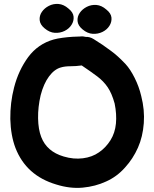

<svg xmlns="http://www.w3.org/2000/svg" viewBox="-20 -935 778 968"><path d="M263 -5Q333 17 397 11Q461 5 515 -20Q569 -44 610 -90Q651 -135 675.5 -190.5Q700 -246 705 -314Q710 -381 692 -451Q681 -498 659 -542Q637 -586 613 -612Q592 -634 575 -649.5Q558 -665 539.5 -678.5Q521 -692 497 -709L452 -738Q433 -750 412 -749Q398 -753 384 -751Q370 -751 345.5 -749.5Q321 -748 295 -744.5Q269 -741 251 -736Q172 -714 122 -647Q73 -580 51 -494Q31 -417 32 -335Q34 -252 58 -189Q112 -50 263 -5ZM301 -146Q216 -171 188 -244Q173 -282 172 -338.5Q171 -395 185 -455Q200 -513 227 -549.5Q254 -586 287 -595Q307 -601 335 -601Q363 -601 392 -605Q438 -574 470 -550Q502 -526 523 -495Q544 -464 558 -413Q569 -359 564.5 -312Q560 -265 537 -228Q513 -190 479 -167Q445 -143 398 -137Q351 -131 301 -146ZM325 -892Q301 -913 275 -915Q249 -917 226.5 -905.5Q204 -894 191 -875Q178 -856 180 -833.5Q182 -811 205 -792Q230 -771 256.5 -769.5Q283 -768 305.5 -779Q328 -790 340.5 -809.5Q353 -829 351 -851Q349 -873 325 -892ZM516 -887Q492 -908 466 -910Q440 -912 417.5 -900.5Q395 -889 382 -870Q369 -851 371 -828.5Q373 -806 396 -787Q421 -766 447.5 -764.5Q474 -763 496.5 -774Q519 -785 531.5 -804.5Q544 -824 542 -846Q540 -868 516 -887Z"/></svg>

Font: Balsamiq Sans
Style: Bold
Weight: 700
Designer: Michael Angeles
Foundry: Balsamiq SRL
Version: Version 1.020; ttfautohint (v1.8.4.7-5d5b);gftools[0.9.26]